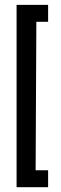

<svg xmlns="http://www.w3.org/2000/svg" viewBox="-20 -742 252 797"><path d="M48.8 35.2V-721.7H179.7V-651.4H130.9L127.9 -35.2H179.7V35.2Z"/></svg>

Font: Post No Bills Jaffna SemiBold
Style: Regular
Weight: 600
Designer: Kosala Senevirathne, Siva Puranthara, Lasantha Premarathna, Tharique Azeez
Foundry: Mooniak
Version: Version 1.220 ; ttfautohint (v1.6)